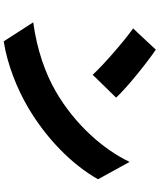

<svg xmlns="http://www.w3.org/2000/svg" viewBox="68 -884 864 1040"><g transform="rotate(90 500.0 -364.0)"><path d="M249 -776 134 -653C206 -602 332 -492 385 -434L509 -561C449 -625 318 -729 249 -776ZM101 -112 204 48C330 28 460 -24 562 -84C729 -182 871 -321 951 -463L857 -634C790 -493 655 -338 475 -234C377 -177 248 -132 101 -112Z"/></g></svg>

Font: Noto Sans HK Black
Style: Regular
Weight: 900
Designer: Ryoko NISHIZUKA 西塚涼子 (kana, bopomofo & ideographs); Paul D. Hunt (Latin, Greek & Cyrillic); Sandoll Communications 산돌커뮤니
Foundry: Adobe
Version: Version 2.004;hotconv 1.0.118;makeotfexe 2.5.65603